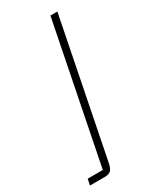

<svg xmlns="http://www.w3.org/2000/svg" viewBox="-260 -561 662 814"><g transform="rotate(-30 71.0 -154.0)"><path d="M-69 170H5L140 -508H174L41 161Q36 182 27 191Q18 200 -5 200H-75Z"/></g></svg>

Font: IBM Plex Sans Condensed ExtraLight
Style: Italic
Weight: 200
Width: 3
Italic angle: -11°
Designer: Mike Abbink, Paul van der Laan, Pieter van Rosmalen
Foundry: Bold Monday
Version: Version 1.3